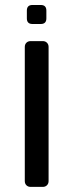

<svg xmlns="http://www.w3.org/2000/svg" viewBox="-20 -732 287 752"><path d="M100 0Q89.8 0 83.4 -6.4Q77.1 -12.7 77.1 -22.9V-548.1Q77.1 -558.3 83.4 -564.6Q89.8 -571 100 -571H147.4Q157.6 -571 163.9 -564.6Q170.3 -558.3 170.3 -548.1V-22.9Q170.3 -12.7 163.9 -6.4Q157.6 0 147.4 0ZM107.2 -638Q85.2 -638 85.2 -660V-690.5Q85.2 -712.5 107.2 -712.5H139.6Q161.6 -712.5 161.6 -690.5V-660Q161.6 -638 139.6 -638Z"/></svg>

Font: Rubik Light
Style: Regular
Weight: 300
Designer: Hubert and Fischer
Foundry: Hubert and Fischer
Version: Version 2.300;gftools[0.9.30]